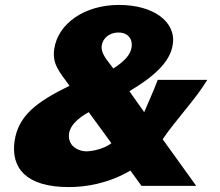

<svg xmlns="http://www.w3.org/2000/svg" viewBox="-20 -754 894 779"><path d="M463 -734C322 -734 215 -658 200 -555C191 -492 223 -461 262 -406C127 -340 54 -284 39 -181C24 -73 85 5 259 5C328 5 419 -9 509 -62L554 0H776L640 -189C691 -265 776 -354 821 -430H620C604 -387 579 -332 565 -299L505 -384C594 -437 671 -498 681 -574C695 -667 601 -734 463 -734ZM456 -622C493 -624 519 -602 514 -563C510 -534 489 -508 440 -476L421 -501C397 -531 390 -551 393 -570C397 -598 422 -620 456 -622ZM340 -299 432 -173C401 -149 353 -140 330 -140C303 -140 264 -156 260 -195C254 -241 300 -277 340 -299Z"/></svg>

Font: United Sans Black
Style: Italic
Weight: 900
Italic angle: -8°
Designer: Pablo Impallari, Rodrigo Fuenzalida (Modified by Dan O. Williams)
Version: Version 1.000;PS 001.000;hotconv 1.0.88;makeotf.lib2.5.64775